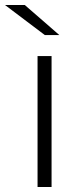

<svg xmlns="http://www.w3.org/2000/svg" viewBox="-46 -747 330 767"><path d="M104 0V-523H160V0ZM133 -607 -26 -727H53L191 -607Z"/></svg>

Font: Montserrat-Alt1 Light
Style: Regular
Weight: 300
Designer: Differentunic
Foundry: Differentunic
Version: Version 7.222